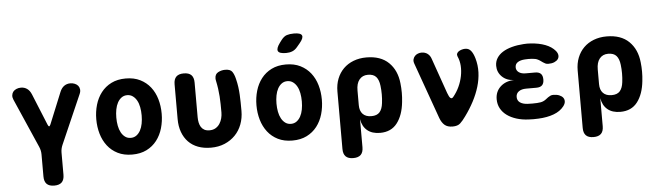

<svg xmlns="http://www.w3.org/2000/svg" viewBox="-55 -1014 4910 1433"><g transform="rotate(-5 2400.0 -297.5)"><path d="M300 190Q262 190 243.5 171.5Q225 153 225 115V-50Q225 -65 222 -79Q219 -93 213 -107L52 -475Q44 -493 46 -509Q48 -525 57 -536Q66 -547 81.5 -553.5Q97 -560 115 -560Q141 -560 161 -546Q181 -532 193 -503L289 -268Q295 -254 300 -254Q305 -254 311 -268L407 -503Q419 -532 439 -546Q459 -560 485 -560Q503 -560 518.5 -553.5Q534 -547 543 -536Q552 -525 554 -509Q556 -493 548 -475L387 -107Q381 -93 378 -79Q375 -65 375 -50V115Q375 153 356.5 171.5Q338 190 300 190Z M900 10Q838 10 792 -13Q746 -36 715.5 -75.5Q685 -115 670 -166.5Q655 -218 655 -275Q655 -332 670 -383.5Q685 -435 715.5 -474.5Q746 -514 792 -537Q838 -560 900 -560Q962 -560 1008 -537Q1054 -514 1084.5 -475Q1115 -436 1130 -384.5Q1145 -333 1145 -275Q1145 -218 1130 -166.5Q1115 -115 1084.5 -75.5Q1054 -36 1008 -13Q962 10 900 10ZM900 -115Q924 -115 942 -128Q960 -141 972 -163Q984 -185 989.5 -214Q995 -243 995 -275Q995 -308 989.5 -337Q984 -366 972 -387.5Q960 -409 942 -422Q924 -435 900 -435Q876 -435 858 -422Q840 -409 828 -387Q816 -365 810.5 -336Q805 -307 805 -275Q805 -243 810.5 -214Q816 -185 828 -163Q840 -141 858 -128Q876 -115 900 -115Z M1260 -485Q1260 -523 1278.5 -541.5Q1297 -560 1335 -560Q1373 -560 1391.5 -541.5Q1410 -523 1410 -485V-225Q1410 -204 1414 -185Q1418 -166 1427 -151.5Q1436 -137 1451.5 -128.5Q1467 -120 1490 -120Q1517 -120 1536 -131.5Q1555 -143 1567 -161.5Q1579 -180 1584.5 -202Q1590 -224 1590 -245Q1590 -278 1589.5 -307.5Q1589 -337 1587 -365.5Q1585 -394 1581 -423Q1577 -452 1570 -485Q1569 -490 1568.5 -493.5Q1568 -497 1568 -502Q1568 -534 1592.5 -547Q1617 -560 1645 -560Q1684 -560 1698 -539.5Q1712 -519 1720 -485Q1728 -453 1732 -423.5Q1736 -394 1737.5 -365Q1739 -336 1739.5 -306.5Q1740 -277 1740 -244Q1740 -190 1722.5 -143.5Q1705 -97 1672 -63Q1639 -29 1593 -9.5Q1547 10 1490 10Q1436 10 1393.5 -6Q1351 -22 1321.5 -52.5Q1292 -83 1276 -126.5Q1260 -170 1260 -224Z M2100 10Q2038 10 1992 -13Q1946 -36 1915.5 -75.5Q1885 -115 1870 -166.5Q1855 -218 1855 -275Q1855 -332 1870 -383.5Q1885 -435 1915.5 -474.5Q1946 -514 1992 -537Q2038 -560 2100 -560Q2162 -560 2208 -537Q2254 -514 2284.5 -475Q2315 -436 2330 -384.5Q2345 -333 2345 -275Q2345 -218 2330 -166.5Q2315 -115 2284.5 -75.5Q2254 -36 2208 -13Q2162 10 2100 10ZM2100 -115Q2124 -115 2142 -128Q2160 -141 2172 -163Q2184 -185 2189.5 -214Q2195 -243 2195 -275Q2195 -308 2189.5 -337Q2184 -366 2172 -387.5Q2160 -409 2142 -422Q2124 -435 2100 -435Q2076 -435 2058 -422Q2040 -409 2028 -387Q2016 -365 2010.5 -336Q2005 -307 2005 -275Q2005 -243 2010.5 -214Q2016 -185 2028 -163Q2040 -141 2058 -128Q2076 -115 2100 -115ZM2195 -683Q2178 -662 2157 -653.5Q2136 -645 2110 -645Q2059 -645 2049.5 -664.5Q2040 -684 2070 -725L2085 -745Q2105 -771 2127 -778Q2149 -785 2180 -785Q2231 -785 2239.5 -765.5Q2248 -746 2216 -708Z M2541 180Q2503 180 2484.5 161.5Q2466 143 2466 105V-325Q2466 -378 2483 -421Q2500 -464 2531 -495Q2562 -526 2606 -543Q2650 -560 2703 -560Q2810 -560 2870 -501.5Q2930 -443 2940 -345Q2944 -310 2944 -275Q2944 -240 2940 -205Q2930 -107 2885 -48.5Q2840 10 2757 10Q2697 10 2661 -20Q2625 -50 2616 -105V105Q2616 143 2597.5 161.5Q2579 180 2541 180ZM2703 -120Q2745 -120 2765 -143Q2785 -166 2790 -210Q2794 -242 2794 -275Q2794 -308 2790 -340Q2785 -384 2765 -407Q2745 -430 2703 -430Q2682 -430 2666 -422.5Q2650 -415 2638.5 -400.5Q2627 -386 2621.5 -366Q2616 -346 2616 -320V-210Q2616 -167 2638.5 -143.5Q2661 -120 2703 -120Z M3206 -62 3056 -482Q3049 -501 3053 -515.5Q3057 -530 3066.5 -540Q3076 -550 3089.5 -555Q3103 -560 3116 -560Q3143 -560 3161.5 -546Q3180 -532 3188 -508L3281 -243Q3292 -212 3302.5 -204Q3313 -196 3324 -210Q3351 -243 3368.5 -281Q3386 -319 3394 -359Q3402 -399 3399.5 -437Q3397 -475 3382 -508Q3377 -520 3381 -529.5Q3385 -539 3394.5 -545.5Q3404 -552 3417.5 -556Q3431 -560 3444 -560Q3470 -560 3486.5 -540Q3503 -520 3514 -482Q3529 -430 3527 -376.5Q3525 -323 3509 -269.5Q3493 -216 3465 -162.5Q3437 -109 3399 -57Q3377 -26 3357.5 -8Q3338 10 3300 10Q3262 10 3240.5 -8.5Q3219 -27 3206 -62Z M4117 -485Q4131 -468 4132.5 -451.5Q4134 -435 4125 -422.5Q4116 -410 4097.5 -402Q4079 -394 4052 -394Q4040 -394 4030.5 -398.5Q4021 -403 4012.5 -409Q4004 -415 3995 -421.5Q3986 -428 3975 -433Q3967 -437 3956.5 -439Q3946 -441 3933 -442Q3920 -443 3907 -443Q3894 -443 3881 -442Q3847 -440 3827 -427Q3807 -414 3807 -389Q3807 -366 3826 -352Q3845 -338 3877 -338H3948Q3977 -338 3991 -324Q4005 -310 4005 -281Q4005 -252 3991 -238Q3977 -224 3948 -224H3871Q3836 -224 3815.5 -209Q3795 -194 3795 -168Q3795 -141 3815.5 -126.5Q3836 -112 3871 -110Q3889 -109 3907 -109Q3925 -109 3943 -110Q3958 -111 3970 -113Q3982 -115 3992 -120Q4003 -125 4011.5 -132Q4020 -139 4028.5 -145Q4037 -151 4046.5 -155.5Q4056 -160 4068 -160Q4095 -160 4114 -152Q4133 -144 4142 -131.5Q4151 -119 4150 -102.5Q4149 -86 4135 -68Q4108 -33 4058.5 -14.5Q4009 4 3943 7Q3925 8 3907 8Q3889 8 3871 7Q3821 5 3779.5 -8Q3738 -21 3708 -43Q3678 -65 3661.5 -95.5Q3645 -126 3645 -164Q3645 -221 3684 -257.5Q3723 -294 3786 -296Q3731 -298 3697 -331.5Q3663 -365 3663 -413Q3663 -445 3679 -470.5Q3695 -496 3723.5 -514Q3752 -532 3792.5 -543Q3833 -554 3881 -557Q3894 -558 3907 -558Q3920 -558 3933 -557Q3996 -553 4043 -535Q4090 -517 4117 -485Z M4341 180Q4303 180 4284.5 161.5Q4266 143 4266 105V-325Q4266 -378 4283 -421Q4300 -464 4331 -495Q4362 -526 4406 -543Q4450 -560 4503 -560Q4610 -560 4670 -501.5Q4730 -443 4740 -345Q4744 -310 4744 -275Q4744 -240 4740 -205Q4730 -107 4685 -48.5Q4640 10 4557 10Q4497 10 4461 -20Q4425 -50 4416 -105V105Q4416 143 4397.5 161.5Q4379 180 4341 180ZM4503 -120Q4545 -120 4565 -143Q4585 -166 4590 -210Q4594 -242 4594 -275Q4594 -308 4590 -340Q4585 -384 4565 -407Q4545 -430 4503 -430Q4482 -430 4466 -422.5Q4450 -415 4438.5 -400.5Q4427 -386 4421.5 -366Q4416 -346 4416 -320V-210Q4416 -167 4438.5 -143.5Q4461 -120 4503 -120Z"/></g></svg>

Font: Maple Mono ExtraBold
Style: Regular
Weight: 800
Monospace: yes
Designer: subframe7536
Version: Version 7.000